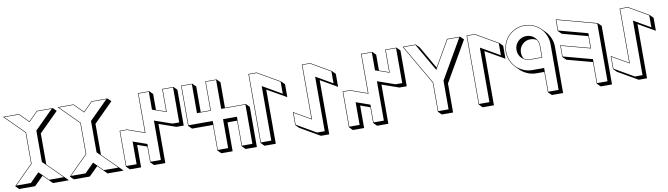

<svg xmlns="http://www.w3.org/2000/svg" viewBox="-37 -1320 6794 1954"><g transform="rotate(-10 3359.5 -343.0)"><path d="M7.8 -718.3H172.4L264.6 -626L356.9 -718.3H522L556.6 -683.6L357.4 -485.4V-165L522 -1.5L556.6 33.2H391.6L356.9 -1.5L299.8 -58.1L207 33.2H42.5L7.8 -1.5L206.5 -199.7V-520ZM19.5 -713.4 211.4 -522V-197.8L19.5 -6.3H170.4L264.6 -100.6L358.9 -6.3H510.3L317.9 -197.8V-522L510.3 -713.4H358.9L264.6 -619.1L170.4 -713.4Z M572.8 -718.3H737.3L829.6 -626L921.9 -718.3H1086.9L1121.6 -683.6L922.4 -485.4V-165L1086.9 -1.5L1121.6 33.2H956.5L921.9 -1.5L864.7 -58.1L772 33.2H607.4L572.8 -1.5L771.5 -199.7V-520ZM584.5 -713.4 776.4 -522V-197.8L584.5 -6.3H735.4L829.6 -100.6L923.8 -6.3H1075.2L882.8 -197.8V-522L1075.2 -713.4H923.8L829.6 -619.1L735.4 -713.4Z M1652.3 -716.8H1769L1803.7 -682.1V-311.5L1728 -312L1553.2 -373V31.7H1437L1402.3 -2.9V-165.5L1302.7 -200.7V31.7H1186.5L1151.9 -2.9V-372.6L1227.5 -373L1402.3 -311.5V-716.8H1518.6L1553.2 -682.1V-518.6L1652.3 -484.4ZM1657.2 -711.9V-477.5L1513.7 -527.3V-711.9H1407.2V-304.7L1226.6 -368.2L1156.7 -367.7V-7.8H1263.2V-242.2L1407.2 -191.4V-7.8H1513.7V-414.6L1694.3 -351.6L1764.2 -351.1V-711.9Z M1847.2 -716.3H1963.4L1998 -681.6V-417.5H2097.7V-716.3H2213.9L2248.5 -681.6V-417.5H2464.4L2499 -382.8V32.2H2382.3L2347.7 -2.4V-266.6H2248.5V32.2H2132.3L2097.7 -2.4V-266.6H1881.8L1847.2 -301.3ZM1852.1 -711.4V-306.2H2102.5V-7.3H2209V-306.2H2352.5V-7.3H2459.5V-412.6H2209V-711.4H2102.5V-412.6H1958.5V-711.4Z M2628.4 -714.4 2857.4 -582 2892.1 -547.4V-413.1L2694.3 -526.9V33.2H2577.6L2543 -1.5V-714.4ZM2627 -709.5H2547.9V-6.3H2654.8V-569.8L2852.5 -456.1V-579.1Z M3161.1 33.2 2956.5 -85 2921.9 -119.6V-253.9L3095.2 -154.3V-714.4H3180.7L3384.8 -596.2L3419.4 -561.5V-427.2L3246.6 -526.9V33.2ZM3127.9 -6.3H3207V-569.8L3379.9 -470.2V-593.3L3179.2 -709.5H3100.1V-146L2926.8 -245.6V-122.6Z M3957 -716.8H4073.7L4108.4 -682.1V-311.5L4032.7 -312L3857.9 -373V31.7H3741.7L3707 -2.9V-165.5L3607.4 -200.7V31.7H3491.2L3456.5 -2.9V-372.6L3532.2 -373L3707 -311.5V-716.8H3823.2L3857.9 -682.1V-518.6L3957 -484.4ZM3961.9 -711.9V-477.5L3818.4 -527.3V-711.9H3711.9V-304.7L3531.2 -368.2L3461.4 -367.7V-7.8H3567.9V-242.2L3711.9 -191.4V-7.8H3818.4V-414.6L3999 -351.6L4068.8 -351.1V-711.9Z M4136.7 -714.4H4271.5L4306.2 -679.7L4440.9 -446.3L4595.7 -714.4H4730.5L4765.1 -679.7L4526.4 -266.6V33.2H4410.2L4375.5 -1.5V-301.3ZM4145 -709.5 4380.4 -302.7V-6.3H4486.8V-302.7L4722.2 -709.5H4598.6L4433.6 -423.8L4268.6 -709.5Z M4882.8 -714.4 5111.8 -582 5146.5 -547.4V-413.1L4948.7 -526.9V33.2H4832L4797.4 -1.5V-714.4ZM4881.3 -709.5H4802.2V-6.3H4909.2V-569.8L5106.9 -456.1V-579.1Z M5429.7 -564Q5380.4 -564 5346.2 -529.8Q5312 -495.6 5312 -446.3Q5312 -410.6 5329.6 -382.8Q5357.9 -364.3 5395 -364.3H5512.7V-481Q5512.7 -517.6 5494.1 -545.4Q5465.8 -564 5429.7 -564ZM5395 -714.8Q5441.9 -714.8 5485.8 -696.3Q5527.8 -678.7 5560.5 -646.5L5561.5 -645.5L5596.2 -610.8Q5626 -581.1 5645 -537.1Q5663.6 -493.7 5663.6 -446.3V32.7H5547.4L5512.7 -2V-212.4H5429.7Q5381.8 -212.4 5338.9 -231.4Q5294.9 -250.5 5264.2 -281.2L5229.5 -315.9Q5199.2 -346.2 5179.7 -390.6Q5161.1 -433.6 5161.1 -481Q5161.1 -527.3 5179.7 -571.8Q5197.8 -615.2 5229.5 -646.5Q5261.2 -678.2 5304.2 -696.3Q5347.7 -714.8 5395 -714.8ZM5395 -710Q5348.6 -710 5306.2 -691.9Q5264.2 -674.3 5232.9 -643.1Q5201.7 -612.3 5184.1 -569.8Q5166 -526.4 5166 -481Q5166 -434.6 5184.1 -392.6Q5203.1 -349.1 5232.9 -319.3Q5263.2 -289.1 5306.2 -270.5Q5348.1 -252 5395 -252H5517.6V-6.8H5624V-481Q5624 -527.3 5606 -569.8Q5587.4 -613.3 5557.1 -643.1Q5524.9 -674.8 5483.9 -691.9Q5440.9 -710 5395 -710ZM5517.6 -481V-359.4H5395Q5343.8 -359.4 5308.1 -394.3Q5272.5 -429.2 5272.5 -481Q5272.5 -532.2 5308.1 -567.9Q5343.8 -603.5 5395 -603.5Q5446.3 -603.5 5481.9 -567.9Q5517.6 -532.2 5517.6 -481Z M5719.7 -718.8 6134.3 -606.9 6168.9 -572.3V32.7H6052.2L6017.6 -2V-225.1L5753.4 -295.9L5718.8 -330.6V-451.2L6017.6 -371.1V-493.2L5754.4 -564L5719.7 -598.6ZM5724.6 -712.4V-602.5L6022.5 -522.5V-364.7L5723.6 -444.8V-334.5L6022.5 -254.4V-6.8H6129.4V-603Z M6445.3 33.2 6240.7 -85 6206.1 -119.6V-253.9L6379.4 -154.3V-714.4H6464.8L6668.9 -596.2L6703.6 -561.5V-427.2L6530.8 -526.9V33.2ZM6412.1 -6.3H6491.2V-569.8L6664.1 -470.2V-593.3L6463.4 -709.5H6384.3V-146L6210.9 -245.6V-122.6Z"/></g></svg>

Font: KultiginGolge
Style: Regular
Weight: 400
Designer: facebook.com/biligbitig
Foundry: facebook.com/biligbitig
Version: Version 1.0